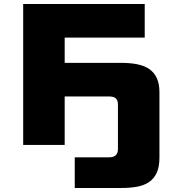

<svg xmlns="http://www.w3.org/2000/svg" viewBox="-20 -720 849 954"><path d="M95.2 0V-700H699.1V-533.2H301.4V-407.6H583.4Q628.5 -407.6 663.7 -400.3Q698.8 -393 723 -375.9Q747.1 -358.8 759.7 -330.8Q772.2 -302.8 772.2 -261.7V62.5Q772.2 109.2 758.7 138.6Q745.1 168 720.3 184.8Q695.5 201.6 660.7 207.8Q626 214 583.4 214H351.4V61.6H522.2Q543.9 61.6 555 51.6Q566 41.5 566 21.3V-200.4Q566 -222.4 555 -231.6Q543.9 -240.7 522.2 -240.7H301.4V0Z"/></svg>

Font: Science Gothic
Style: Regular
Weight: 400
Designer: Thomas Phinney, Vassil Kateliev, Brandon Buerkle
Foundry: Font Detective LLC
Version: Version 1.018